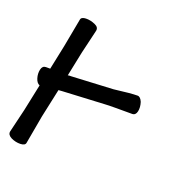

<svg xmlns="http://www.w3.org/2000/svg" viewBox="-102 -576 662 675"><g transform="rotate(20 229.0 -238.5)"><path d="M273 -224 117 -216 104 -215 81 -108 62 -2Q60 8 42.5 8.5Q25 9 8 1Q-8 -7 -6 -20L15 -108L36 -208Q25 -212 20 -228.5Q15 -245 18.5 -260.5Q22 -276 35 -276H51L70 -367L90 -474Q92 -484 109 -484.5Q126 -485 144 -477Q160 -470 157 -456L136 -367L117 -275Q120 -276 124 -276H129L285 -284Q348 -292 372 -292Q383 -292 390 -275Q396 -256 392.5 -240.5Q389 -225 376 -225H314Q287 -225 273 -224Z"/></g></svg>

Font: LXGW Bright GB
Style: Italic
Weight: 400
Italic angle: -12°
Designer: Christian Thalmann (Catharsis Fonts)
Foundry: LXGW / Christian Thalmann (Catharsis Fonts) / Fontworks Inc.
Version: Version 5.510